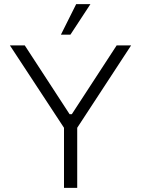

<svg xmlns="http://www.w3.org/2000/svg" viewBox="-20 -910 683 930"><path d="M290 0V-291L28 -690H100L317 -357H328L545 -690H615L354 -291V0ZM275 -742 349 -890H418L321 -742Z"/></svg>

Font: Mozilla Text ExtraLight
Style: Regular
Weight: 200
Designer: Studio DRAMA
Foundry: Studio DRAMA
Version: Version 1.000